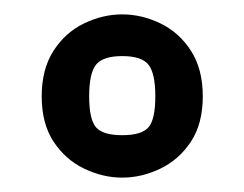

<svg xmlns="http://www.w3.org/2000/svg" viewBox="-20 -599 340 267"><path d="M150 -352Q123 -352 97 -364.5Q71 -377 54.5 -402Q38 -427 38 -465Q38 -503 54.5 -528.5Q71 -554 97 -566.5Q123 -579 150 -579Q177 -579 203 -566.5Q229 -554 245.5 -528.5Q262 -503 262 -465Q262 -427 245.5 -402Q229 -377 203 -364.5Q177 -352 150 -352ZM150 -411Q177 -411 186.5 -422Q196 -433 196 -465Q196 -497 186.5 -509Q177 -521 150 -521Q123 -521 113.5 -509Q104 -497 104 -465Q104 -433 113.5 -422Q123 -411 150 -411Z"/></svg>

Font: Texturina 72pt ExtraBold
Style: Regular
Weight: 800
Designer: Guillermo Torres Carreño
Foundry: Omnibus-Type
Version: Version 1.002; ttfautohint (v1.8.3)